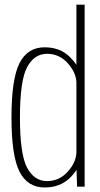

<svg xmlns="http://www.w3.org/2000/svg" viewBox="-20 -805 432 828"><path d="M312.5 0 310 -73Q299.5 -55.5 281.5 -38Q239 3.5 172.5 3.5Q99 3.5 64.2 -64.8Q29.5 -133 29.5 -298.5Q29.5 -464.5 64.2 -532.8Q99 -601 172.5 -601Q239 -601 281.5 -559Q299 -542 309.5 -525V-785H345V0ZM309.5 -145.5V-451.5Q307 -493 273 -531.5Q236 -573 183 -573Q128 -573 97 -515.5Q66 -458 66 -298.5Q66 -139 97 -81.5Q128 -24 183 -24Q236 -24 273 -65.5Q307 -104 309.5 -145.5Z"/></svg>

Font: Anybody ExtraLight
Style: Regular
Weight: 200
Designer: Tyler Finck
Foundry: Etcetera Type Company
Version: Version 1.010; ttfautohint (v1.8.3) -l 8 -r 50 -G 200 -x 14 